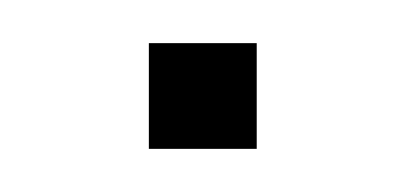

<svg xmlns="http://www.w3.org/2000/svg" viewBox="-20 -69 188 89"><path d="M49 -49H99V0H49Z"/></svg>

Font: Hepta Slab ExtraLight ExtraLight
Style: Regular
Weight: 250
Version: Version 1.102